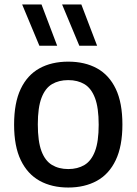

<svg xmlns="http://www.w3.org/2000/svg" viewBox="-20 -828 610 858"><path d="M285 10Q211.5 10 157.2 -20Q103 -50 73 -112Q43 -174 43 -271Q43 -368.5 72.5 -430.5Q102 -492.5 156.2 -522.5Q210.5 -552.5 285 -552.5Q359.5 -552.5 413.8 -522.5Q468 -492.5 497.5 -430.5Q527 -368.5 527 -271.5Q527 -175 497.2 -112.5Q467.5 -50 413 -20Q358.5 10 285 10ZM285 -72.5Q327 -72.5 357.5 -90.8Q388 -109 404.5 -152.2Q421 -195.5 421 -270.5Q421 -346.5 404.5 -390Q388 -433.5 357.5 -451.8Q327 -470 285 -470Q243 -470 212.5 -452Q182 -434 165.5 -390.8Q149 -347.5 149 -272.5Q149 -196.5 165.2 -153Q181.5 -109.5 212.2 -91Q243 -72.5 285 -72.5ZM334.5 -623.5 257.5 -808H343.5L414 -623.5ZM156 -623.5 79 -808H165.5L235.5 -623.5Z"/></svg>

Font: Encode Sans Condensed Thin Medium
Style: Regular
Weight: 500
Version: Version 3.002